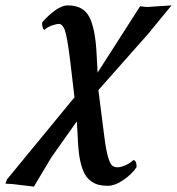

<svg xmlns="http://www.w3.org/2000/svg" viewBox="-49 -459 658 714"><path d="M211.9 -233.9Q200.7 -323.7 191.9 -347.7Q183.1 -369.6 170.9 -370.1Q161.1 -370.1 144.8 -364.5Q128.4 -358.9 116.2 -348.1Q111.8 -349.6 109.4 -357.7Q106.9 -365.7 107.9 -376Q131.3 -402.8 156.7 -420.9Q182.1 -439 203.1 -439Q260.7 -439 283 -396.2Q305.2 -353.5 310.1 -261.2L314 -189L472.2 -436Q490.2 -433.1 496.1 -433.1Q507.3 -433.1 514.2 -434.1L588.9 -439L501 -332L316.9 -124L338.9 48.8Q345.2 98.6 352.5 123.8Q359.9 148.9 367.4 156Q375 163.1 388.2 163.1Q400.4 163.1 418 155.3Q435.5 147.5 446.8 136.2Q459 137.7 459 162.1Q443.4 187 411.1 209.5Q378.9 231.9 352.1 231.9Q332.5 231.9 317.9 228.3Q303.2 224.6 289.1 214.4Q274.9 204.1 265.4 186.5Q255.9 168.9 249.5 140.1Q243.2 111.3 241.2 71.8L236.8 -7.8L142.1 126L77.1 234.9L-5.9 225.1L-28.8 224.1L-22.9 208L228 -97.2Z"/></svg>

Font: Common Serif
Style: Bold Italic
Weight: 700
Italic angle: -12°
Designer: Philipp H. Poll, Khaled Hosny
Foundry: Stefan Peev, Context Ltd.
Version: Version 1.026